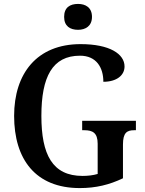

<svg xmlns="http://www.w3.org/2000/svg" viewBox="-20 -949 738 979"><path d="M378 -797C416 -797 449 -816 449 -863C449 -911 416 -929 378 -929C337 -929 307 -911 307 -863C307 -816 337 -797 378 -797ZM387 10C469 10 538 -7 607 -40V-212C607 -272 627 -285 664 -285H673V-333H399V-285H410C452 -285 478 -272 478 -216V-62C455 -55 427 -52 401 -52C247 -52 191 -161 191 -358C191 -557 247 -665 388 -665C472 -665 507 -604 507 -532C575 -532 615 -565 615 -610C615 -674 539 -724 391 -724C168 -724 52 -574 52 -358C52 -137 161 10 387 10Z"/></svg>

Font: Noto Serif Armenian SemiCondensed SemiBold
Style: Regular
Weight: 600
Width: 4
Designer: Monotype Design Team
Foundry: Monotype Imaging Inc.
Version: Version 2.008